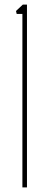

<svg xmlns="http://www.w3.org/2000/svg" viewBox="-20 -820 198 840"><path d="M78 0V-759H53L50 -772L80 -800H98V0Z"/></svg>

Font: Big Shoulders Display Thin
Style: Regular
Weight: 100
Designer: Patric King
Foundry: XO Type Co
Version: Version 1.000; ttfautohint (v1.8.2)